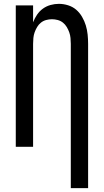

<svg xmlns="http://www.w3.org/2000/svg" viewBox="-20 -763 540 998"><path d="M348 215V-535Q348 -550 346.5 -565.5Q345 -581 340 -595Q335 -609 327 -622.5Q319 -636 307 -645.5Q295 -655 280 -659Q265 -663 250 -663Q235 -663 220 -659Q205 -655 193 -645.5Q181 -636 173 -622.5Q165 -609 160 -595Q155 -581 153.5 -565.5Q152 -550 152 -535V0H62V-735H152V-647Q160 -668 172.5 -686.5Q185 -705 203 -718Q221 -731 242.5 -737Q264 -743 286 -743Q310 -743 334 -735.5Q358 -728 376 -712.5Q394 -697 406.5 -675.5Q419 -654 426 -631Q433 -608 435.5 -583.5Q438 -559 438 -535V215Z"/></svg>

Font: Iosevka Term Medium
Style: Regular
Weight: 500
Monospace: yes
Designer: Belleve Invis
Foundry: Belleve Invis
Version: Version 26.3.1